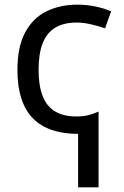

<svg xmlns="http://www.w3.org/2000/svg" viewBox="-20 -566 532 826"><path d="M313 -546Q353 -546 393 -537.5Q433 -529 458 -517L432 -444Q407 -453 373 -461Q339 -469 310 -469Q255 -469 218.5 -447.5Q182 -426 164 -381Q146 -336 146 -266Q146 -196 164 -151.5Q182 -107 218 -86Q254 -65 308 -65Q340 -65 362 -71Q384 -77 404 -86V240H316V10Q253 10 204 -6.5Q155 -23 122 -56.5Q89 -90 72 -142Q55 -194 55 -265Q55 -365 88.5 -427Q122 -489 180.5 -517.5Q239 -546 313 -546Z"/></svg>

Font: Noto Sans Ambassadori
Style: Regular
Weight: 400
Designer: Monotype Design Team
Foundry: Monotype Imaging Inc.
Version: Version 2.013